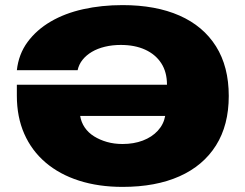

<svg xmlns="http://www.w3.org/2000/svg" viewBox="-20 -720 961 752"><path d="M460 12Q366 12 289.5 -12.5Q213 -37 158.5 -83.5Q104 -130 75 -196Q46 -262 46 -345V-388H634Q634 -438 611.5 -472.5Q589 -507 548.5 -525.5Q508 -544 453 -544Q420 -544 391 -537Q362 -530 340 -517Q318 -504 303.5 -486Q289 -468 284 -445H46Q53 -508 88 -555.5Q123 -603 178.5 -635.5Q234 -668 306 -684Q378 -700 460 -700Q590 -700 683 -659Q776 -618 826 -538.5Q876 -459 876 -344Q876 -230 826 -150.5Q776 -71 683 -29.5Q590 12 460 12ZM460 -156Q504 -156 539.5 -169.5Q575 -183 598 -208Q621 -233 627 -266H294Q298 -241 312 -220.5Q326 -200 348.5 -186Q371 -172 399 -164Q427 -156 460 -156Z"/></svg>

Font: Archivo SemiExpanded Black
Style: Regular
Weight: 900
Width: 6
Designer: Hector Gatti
Foundry: Omnibus-Type
Version: Version 2.001